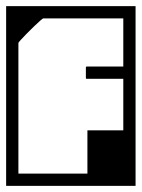

<svg xmlns="http://www.w3.org/2000/svg" viewBox="-40 -606 462 626"><path d="M240 -385Q240 -387 240.2 -387.8Q240.5 -388.5 241.2 -388.8Q242 -389 244 -389Q244 -389 259.5 -389Q275 -389 298 -389Q321 -389 344 -389Q367 -389 382.5 -389Q398 -389 398 -389Q398 -389 398 -389Q398 -389 398 -389Q398 -389 398 -389Q398 -389 398 -389Q398 -389 398 -389Q401 -389 401.5 -388.5Q402 -388 402 -385Q402 -385 402 -381.8Q402 -378.5 402 -373.8Q402 -369 402 -364.2Q402 -359.5 402 -356.2Q402 -353 402 -353Q402 -350 401.5 -349.5Q401 -349 398 -349Q398 -349 398 -349Q398 -349 398 -349Q398 -349 398 -349Q398 -349 398 -349Q398 -349 398 -349Q398 -349 382.5 -349Q367 -349 344 -349Q321 -349 298 -349Q275 -349 259.5 -349Q244 -349 244 -349Q242 -349 241.2 -349.2Q240.5 -349.5 240.2 -350.2Q240 -351 240 -353Q240 -353 240 -361Q240 -369 240 -377Q240 -385 240 -385ZM-20 -307Q-20 -330 -20 -352.8Q-20 -375.5 -20 -398.5Q-20 -421.5 -20 -444.8Q-20 -468 -20 -491.2Q-20 -514.5 -20 -538.2Q-20 -562 -20 -586Q-20 -586 -20 -586Q-20 -586 -20 -586Q-20 -586 2 -586Q24 -586 56.5 -586Q89 -586 121.5 -586Q154 -586 176 -586Q198 -586 198 -586Q198 -586 198 -586Q198 -586 198 -586Q198 -586 198 -586Q198 -586 198 -586Q198 -586 198 -586Q198 -576.5 198 -566.2Q198 -556 198 -546Q196.5 -546 188 -546Q179.5 -546 167.5 -546Q155.5 -546 142.2 -546Q129 -546 118 -546Q107 -546 101 -546Q101 -546 101 -546Q101 -546 101 -546Q101 -546 101 -546Q99.5 -546 91 -538.5Q82.5 -531 70.5 -519.5Q58.5 -508 47 -496.2Q35.5 -484.5 27.8 -476Q20 -467.5 20 -466V-307ZM402 -307H362Q362 -307 362 -331.2Q362 -355.5 362 -391Q362 -426.5 362 -462Q362 -497.5 362 -521.8Q362 -546 362 -546Q362 -546 362 -546Q362 -546 362 -546Q362 -546 362 -546Q362 -546 362 -546Q362 -546 362 -546Q362 -546 362 -546Q362 -546 362 -546Q362 -546 362 -546Q362 -546 362 -546Q362 -546 362 -546Q362 -546 362 -546Q362 -546 344 -546Q326 -546 299.5 -546Q273 -546 246.5 -546Q220 -546 202 -546Q184 -546 184 -546Q184 -556 184 -566.2Q184 -576.5 184 -586Q184 -586 184 -586Q184 -586 184 -586Q184 -586 184 -586Q184 -586 184 -586Q184 -586 184 -586Q184 -586 206 -586Q228 -586 260.5 -586Q293 -586 325.5 -586Q358 -586 380 -586Q402 -586 402 -586Q402 -586 402 -586Q402 -586 402 -586Q402 -586 402 -586Q402 -586 402 -565.8Q402 -545.5 402 -513.8Q402 -482 402 -446.5Q402 -411 402 -379.2Q402 -347.5 402 -327.2Q402 -307 402 -307ZM184 0Q184 0 184 0Q184 0 184 0Q184 0 184 0Q184 0 184 0Q184 0 184 0Q183 0 162 0Q141 0 110.8 0Q80.5 0 50.5 0Q20.5 0 0.2 0Q-20 0 -20 0Q-20 0 -20 0Q-20 0 -20 0Q-20 0 -20 0Q-20 -37 -20 -74.5Q-20 -112 -20 -147.2Q-20 -182.5 -20 -213.2Q-20 -244 -20 -268H20V-40Q20 -40 20 -40Q20 -40 20 -40Q20 -40 20 -40Q20 -40 20 -40Q20 -40 20 -40Q20 -40 20 -40Q20 -40 36.8 -40Q53.5 -40 75.5 -40Q97.5 -40 114.2 -40Q131 -40 131 -40Q131 -40 148.2 -40Q165.5 -40 188 -40Q210.5 -40 227.8 -40Q245 -40 245 -40Q245 -40 245 -40Q245 -40 245 -40Q245 -40 245 -40Q245 -40 245 -40Q245 -40 245 -54.2Q245 -68.5 245 -89.5Q245 -110.5 245 -131.5Q245 -152.5 245 -166.8Q245 -181 245 -181Q245 -181 245 -181Q245 -181 245 -181Q245 -181 245 -181Q245 -181 245 -181Q245 -181 245 -181Q245 -181 262.8 -181Q280.5 -181 303.5 -181Q326.5 -181 344.2 -181Q362 -181 362 -181Q362 -181 362 -181Q362 -181 362 -181Q362 -181 362 -181Q362 -181 362 -194Q362 -207 362 -226Q362 -245 362 -264Q362 -283 362 -296Q362 -309 362 -309Q362 -309 362 -309Q362 -309 362 -309H402Q402 -290.5 402 -272.5Q402 -254.5 402 -224.2Q402 -194 402 -141Q402 -88 402 0Q402 0 402 0Q402 0 402 0Q402 0 380.2 0Q358.5 0 326.5 0Q294.5 0 262.2 0Q230 0 207.5 0Q185 0 184 0Q184 0 184 0Q184 0 184 0Q184 0 184 0Q184 0 184 0Q184 0 184 0ZM-20 -358H20Q20 -330.5 20 -314Q20 -297.5 20 -282.2Q20 -267 20 -243Q20 -243 20 -243Q20 -243 20 -243Q20 -243 20 -243Q20 -243 20 -243Q20 -218 20 -205Q20 -192 20 -183.2Q20 -174.5 20 -162.8Q20 -151 20 -128H-20Z"/></svg>

Font: Honk
Style: Regular
Weight: 400
Designer: Noopur Datye & Yesha Goshar
Foundry: Ek Type
Version: Version 1.000